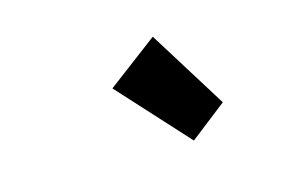

<svg xmlns="http://www.w3.org/2000/svg" viewBox="-49 -934 698 462"><g transform="rotate(-15 300.0 -702.5)"><path d="M386 -569 229 -741 355 -836 477 -640Z"/></g></svg>

Font: Source Code Pro ExtraLight ExtraBold
Style: Italic
Weight: 800
Italic angle: -11°
Monospace: yes
Version: Version 1.016;hotconv 1.0.116;makeotfexe 2.5.65601